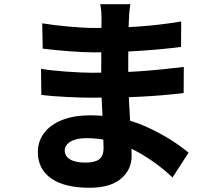

<svg xmlns="http://www.w3.org/2000/svg" viewBox="-20 -831 1040 915"><path d="M594.4 -739.6Q592.6 -705.8 592.3 -658.5Q592 -611.2 591.2 -558.4V-459.4Q591.2 -421.4 594.2 -363.5Q597.2 -305.6 600.2 -251Q607.4 -123.8 607.4 -89.6Q607.4 -21 555.6 21.4Q503.8 63.8 407.8 63.8Q287 63.8 223.7 19.2Q160.4 -25.4 160.4 -106.2Q160.4 -158 190.6 -197.7Q220.8 -237.4 276.9 -259.4Q333 -281.4 409.2 -281.4Q556.4 -281.4 674.6 -228.1Q792.8 -174.8 878.6 -103.4L802.2 14.8Q717.2 -65.8 612.8 -119.2Q508.4 -172.6 392 -172.6Q343.6 -172.6 316.1 -156.1Q288.6 -139.6 288.6 -114Q288.6 -86.6 314.1 -71.3Q339.6 -56 387.6 -56Q430.6 -56 452.1 -71.3Q473.6 -86.6 473.6 -126.6Q473.6 -146.2 469.6 -251.4Q462.2 -387 462.2 -459.4L463 -642.6L463.8 -741.4Q463.8 -783 457.6 -811H601Q595.4 -773.6 594.4 -739.6ZM426.6 -697.8Q538.2 -697.8 638.3 -704.5Q738.4 -711.2 843.6 -728.6L842.8 -607.4Q757.8 -596.2 647.1 -588.8Q536.4 -581.4 427.6 -581.4Q382.4 -581.4 309.5 -586.9Q236.6 -592.4 183.6 -599.2L181.2 -719.8Q234.8 -710.8 308.1 -704.3Q381.4 -697.8 426.6 -697.8ZM414.8 -484.4Q546.4 -484.4 647.1 -491.5Q747.8 -498.6 856 -512L855.2 -387.4Q748 -375.2 652.1 -370.3Q556.2 -365.4 413 -365.4Q367 -365.4 295.3 -369Q223.6 -372.6 177.2 -378.6L175.4 -503.2Q219.8 -495.2 294.9 -489.8Q370 -484.4 414.8 -484.4Z"/></svg>

Font: 寒蝉端黑体 Light
Style: Regular
Weight: 300
Designer: ChillDuanSans {Warren2060}; 
Source Han Sans {Ryoko NISHIZUKA 西塚涼子 (kana, bopomofo & ideographs); Paul D. Hunt (Latin, G
Foundry: ChillType&Adobe
Version: Version 1.300;Glyphs 3.3 (3306)